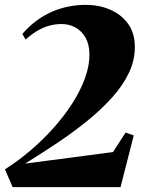

<svg xmlns="http://www.w3.org/2000/svg" viewBox="-28 -771 594 791"><path d="M24 0 -7.5 -73.5Q45.5 -107 96.8 -150.5Q148 -194 192.2 -243.5Q236.5 -293 270 -345.2Q303.5 -397.5 322.2 -449.2Q341 -501 340.5 -548Q340 -588.5 324.2 -616Q308.5 -643.5 282.8 -657.8Q257 -672 225.5 -672Q201.5 -672 177.8 -666Q154 -660 129.5 -646.2Q105 -632.5 77.5 -608L64 -631Q91 -662.5 121.8 -685.2Q152.5 -708 185.8 -722.5Q219 -737 254.2 -744Q289.5 -751 325.5 -751Q379.5 -751 425.2 -731.5Q471 -712 499 -674Q527 -636 527.5 -579.5Q528 -523.5 503.2 -471.2Q478.5 -419 434.2 -369.8Q390 -320.5 332.5 -273.8Q275 -227 209.2 -183Q143.5 -139 75.5 -97L437.5 -144.5L489.5 -225L523 -213L468.5 0Z"/></svg>

Font: Merriweather 144pt Black
Style: Italic
Weight: 900
Italic angle: -7.8°
Version: Version 2.101